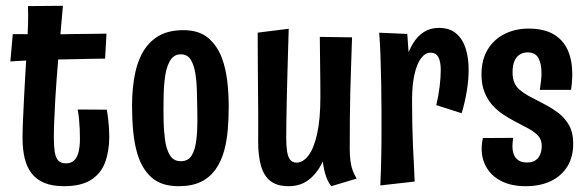

<svg xmlns="http://www.w3.org/2000/svg" viewBox="-20 -631 2023 661"><path d="M200 10Q159.8 10 132.4 -1.5Q105 -13 88.6 -34.5Q72.2 -56 64.9 -86.4Q57.6 -116.8 57.6 -155Q57.6 -188.8 59.5 -224.7Q61.4 -260.6 63 -298.8Q65.4 -346.6 67.6 -382.7Q69.8 -418.8 71.6 -447.1Q73.4 -475.4 74.7 -500.7Q76 -526 76.6 -552.3Q77.2 -578.6 76.4 -610L196.6 -611Q192.6 -564.6 188.7 -520.3Q184.8 -476 181.1 -435.3Q177.4 -394.6 174.9 -357.9Q172.4 -321.2 170.4 -290.4Q168.4 -252.4 166.9 -219.4Q165.4 -186.4 165.4 -156.8Q165.4 -129 168.3 -109Q171.2 -89 180.2 -78.8Q189.2 -68.6 207.2 -68.6Q225.4 -68.6 235.9 -79.4Q246.4 -90.2 250.8 -109.2Q255.2 -128.2 255.2 -152.8Q255.2 -169.4 254.5 -186.4Q253.8 -203.4 252.1 -220.6Q250.4 -237.8 247.4 -254L347.6 -253.4Q350.6 -237 352.4 -221.1Q354.2 -205.2 355.2 -190.1Q356.2 -175 356.2 -160.6Q356.2 -110.8 341.9 -72.2Q327.6 -33.6 293.5 -11.8Q259.4 10 200 10ZM15.6 -419.4 24 -513.4Q26.2 -513.4 36.8 -513.4Q47.4 -513.4 62.6 -513.4Q77.8 -513.4 93.9 -512.9Q110 -512.4 123 -512.4Q136 -512.4 143 -512.4Q159.6 -512.4 185 -512.9Q210.4 -513.4 238.2 -513.9Q266 -514.4 290.9 -514.4Q315.8 -514.4 331.2 -514.9Q346.6 -515.4 346.6 -515.4L341.8 -429Q341.8 -429 328.6 -429Q315.4 -429 293.9 -428.5Q272.4 -428 247.2 -427.5Q222 -427 198.8 -426.5Q175.6 -426 158.6 -426Q137.6 -426 113 -424.7Q88.4 -423.4 66.4 -422.4Q44.4 -421.4 30 -420.4Q15.6 -419.4 15.6 -419.4Z M594.8 10Q535 10 501.4 -20.4Q467.8 -50.8 452.6 -102.6Q442.6 -136.8 438.6 -178.6Q434.6 -220.4 434.6 -267Q434.6 -298.8 437.4 -327.7Q440.2 -356.6 446 -382.6Q451.8 -408.6 461.4 -430.6Q480.2 -475.4 516.7 -501.3Q553.2 -527.2 611.4 -527.2Q664.8 -527.2 696.7 -500.4Q728.6 -473.6 745 -428.6Q757 -395.4 762.2 -353.2Q767.4 -311 767.4 -263.6Q767.4 -221.8 764.1 -184.1Q760.8 -146.4 752.4 -114.6Q742.2 -76.2 722.4 -48.2Q702.6 -20.2 671.7 -5.1Q640.8 10 594.8 10ZM602.4 -76Q627.4 -76 639.4 -95Q651.4 -114 655.4 -145.6Q657.6 -160.8 658.5 -177.6Q659.4 -194.4 659.6 -213.3Q659.8 -232.2 659.2 -252.4Q658.6 -288.4 657.8 -319.9Q657 -351.4 653 -375.4Q648 -408 636.4 -426Q624.8 -444 602.4 -444Q588.8 -444 579.3 -437.3Q569.8 -430.6 563.4 -418.5Q557 -406.4 552.4 -389.2Q548.4 -372.4 546.2 -350.9Q544 -329.4 543.4 -305.1Q542.8 -280.8 542.8 -255.2Q542.8 -235.6 543.2 -216.5Q543.6 -197.4 545 -180.5Q546.4 -163.6 548.2 -148.4Q553.2 -115.2 565.6 -95.6Q578 -76 602.4 -76Z M973.6 10Q934.2 10 911.4 -7.6Q888.6 -25.2 878.7 -59.5Q868.8 -93.8 868.8 -142.8Q868.8 -160.2 869 -187.8Q869.2 -215.4 868.9 -249.3Q868.6 -283.2 868.3 -319.9Q868 -356.6 867.7 -392.9Q867.4 -429.2 867.3 -461.6Q867.2 -494 867.2 -518.6L974 -532Q973 -499.2 971.8 -458.1Q970.6 -417 969.4 -373.7Q968.2 -330.4 967.3 -289.2Q966.4 -248 965.9 -213.4Q965.4 -178.8 965.4 -155.4Q965.4 -129.2 968.3 -110.1Q971.2 -91 978.9 -81.1Q986.6 -71.2 1001 -71.2Q1023.2 -71.2 1041.9 -95.6Q1060.6 -120 1071.8 -170.2Q1083 -220.4 1083 -297.8Q1083 -322 1082.8 -346.6Q1082.6 -371.2 1082.2 -396.5Q1081.8 -421.8 1081.6 -448.6Q1081.4 -475.4 1081 -504L1192 -502.4Q1190.4 -446.2 1188.7 -403.2Q1187 -360.2 1186.1 -319.4Q1185.2 -278.6 1184.6 -231.7Q1184 -184.8 1184 -120.8Q1184 -95.8 1186.5 -76.9Q1189 -58 1194.4 -43.8Q1199.8 -29.6 1207.8 -16.2L1120.6 10Q1109.6 -3.4 1102.5 -23.7Q1095.4 -44 1091.2 -75Q1072.8 -35.6 1044 -12.8Q1015.2 10 973.6 10Z M1482 -269Q1489.8 -302.2 1493.6 -333.7Q1497.4 -365.2 1497.4 -390.2Q1497.4 -418.4 1489.3 -434Q1481.2 -449.6 1462 -449.6Q1444 -449.6 1429.6 -430.5Q1415.2 -411.4 1406.9 -374.9Q1398.6 -338.4 1398.6 -286L1354.8 -243.4Q1355.2 -293.6 1360.3 -338.1Q1365.4 -382.6 1375.5 -418.7Q1385.6 -454.8 1401.5 -480.9Q1417.4 -507 1439.6 -521Q1461.8 -535 1490.8 -535Q1528 -535 1550.5 -515.7Q1573 -496.4 1583.2 -464Q1593.4 -431.6 1593.4 -391.4Q1593.4 -355.4 1586.9 -316.7Q1580.4 -278 1569.4 -241.2ZM1289.4 7.4Q1290.4 -18.6 1291.2 -41.7Q1292 -64.8 1292.5 -87Q1293 -109.2 1293.2 -133Q1293.4 -156.8 1293.4 -184.3Q1293.4 -211.8 1293.4 -245.4Q1293.4 -293.6 1292.4 -343Q1291.4 -392.4 1289.9 -437.9Q1288.4 -483.4 1285.4 -518.4L1382.2 -514.2Q1384.2 -487.4 1386.3 -455.7Q1388.4 -424 1391.6 -383.2Q1394.8 -342.4 1398.6 -286Q1398.6 -241.4 1399.4 -203.5Q1400.2 -165.6 1401.6 -132.2Q1403 -98.8 1404.8 -67.7Q1406.6 -36.6 1407.6 -6Z M1789.8 10Q1741.6 10 1707.7 -6.7Q1673.8 -23.4 1656 -52.6Q1638.2 -81.8 1638.2 -119.4Q1638.2 -128.6 1639.4 -137.6Q1640.6 -146.6 1642.4 -155.8L1746.8 -156.4Q1745.8 -149.4 1745 -142.2Q1744.2 -135 1744.2 -128.2Q1744.2 -111.4 1749.1 -98.9Q1754 -86.4 1765 -79Q1776 -71.6 1795 -71.6Q1811.8 -71.6 1822.8 -78.7Q1833.8 -85.8 1839.4 -98.8Q1845 -111.8 1845 -128.8Q1845 -150 1832.8 -163.4Q1820.6 -176.8 1800.1 -188Q1779.6 -199.2 1753.8 -212.4Q1732.8 -223.4 1711.9 -237.2Q1691 -251 1674.4 -269.9Q1657.8 -288.8 1647.7 -314.6Q1637.6 -340.4 1637.6 -374.4Q1637.6 -425.4 1659.1 -460.7Q1680.6 -496 1717.5 -514.3Q1754.4 -532.6 1799.4 -532.6Q1852.2 -532.6 1885.5 -513.2Q1918.8 -493.8 1934.5 -458.6Q1950.2 -423.4 1950.2 -376.4Q1950.2 -368.4 1949.7 -359.2Q1949.2 -350 1948.3 -340.8Q1947.4 -331.6 1946 -321.6H1838.4Q1840.8 -337.4 1842.5 -352Q1844.2 -366.6 1844.2 -380Q1844.2 -411.4 1833.7 -431Q1823.2 -450.6 1795.8 -450.6Q1781 -450.6 1769.3 -443.2Q1757.6 -435.8 1751.1 -420.8Q1744.6 -405.8 1744.6 -382.6Q1744.6 -361 1750.7 -346.6Q1756.8 -332.2 1769.2 -321.8Q1781.6 -311.4 1799.2 -301.2Q1823.2 -288.2 1850 -274.6Q1876.8 -261 1900.4 -243.6Q1924 -226.2 1938.7 -200.5Q1953.4 -174.8 1953.4 -136.8Q1953.4 -90.2 1932.9 -57.4Q1912.4 -24.6 1875.9 -7.3Q1839.4 10 1789.8 10Z"/></svg>

Font: Truculenta
Style: Regular
Weight: 400
Designer: Ivan Castro, Eva Sanz & Omnibus-Type Team
Foundry: Omnibus-Type
Version: Version 1.002